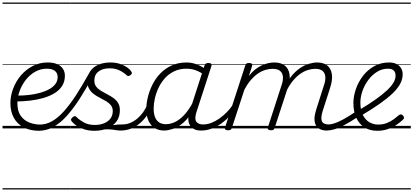

<svg xmlns="http://www.w3.org/2000/svg" viewBox="-20 -1011 3255 1512"><path d="M290 19Q216 19 165 -8.5Q114 -36 88 -85Q62 -134 62 -198Q62 -257 84 -314.5Q106 -372 145.5 -418Q185 -464 238.5 -491.5Q292 -519 355 -519Q401 -519 431 -505.5Q461 -492 476 -468.5Q491 -445 491 -415Q491 -369 469.5 -335Q448 -301 410 -277.5Q372 -254 322 -239.5Q272 -225 215.5 -218.5Q159 -212 99 -212L115 -258Q164 -258 210.5 -263.5Q257 -269 297.5 -280.5Q338 -292 369 -309.5Q400 -327 417 -350.5Q434 -374 434 -404Q434 -436 412 -453Q390 -470 348 -470Q298 -470 255 -445Q212 -420 181.5 -380Q151 -340 134 -292.5Q117 -245 117 -198Q117 -135 143.5 -98.5Q170 -62 211.5 -46Q253 -30 297 -30Q308 -30 312 -22.5Q316 -15 314.5 -5.5Q313 4 306.5 11.5Q300 19 290 19ZM0 471H488V481H0ZM0 -20H488V0H0ZM0 -505H488V-500H0ZM0 -991H488V-981H0Z M284 19Q275 19 270.5 12Q266 5 267 -5Q268 -15 274.5 -22.5Q281 -30 293 -30Q344 -30 391 -57Q438 -84 484 -135.5Q530 -187 578 -260.5Q626 -334 678 -428Q685 -440 695 -439Q705 -438 711 -429.5Q717 -421 711 -410Q660 -316 610 -237.5Q560 -159 509 -101.5Q458 -44 402.5 -12.5Q347 19 284 19ZM487 471H537V481H487ZM487 -20H537V0H487ZM487 -505H537V-500H487ZM487 -991H537V-981H487Z M802 -10Q838 -21 864 -25Q890 -29 909.5 -30Q929 -31 946 -31Q955 -31 958.5 -23.5Q962 -16 959.5 -7Q957 2 949.5 9.5Q942 17 930 17Q910 17 888 13Q866 9 838 7.5Q810 6 772 12ZM724 19Q678 19 642 7Q606 -5 581 -22.5Q556 -40 544 -56Q538 -64 539.5 -71Q541 -78 551 -87Q561 -96 568.5 -96.5Q576 -97 583 -89Q604 -67 640 -47Q676 -27 726 -27Q766 -27 798 -39.5Q830 -52 849 -76.5Q868 -101 868 -136Q868 -164 853.5 -182Q839 -200 816.5 -213.5Q794 -227 768 -240Q742 -253 719.5 -269.5Q697 -286 682.5 -310.5Q668 -335 668 -372Q668 -417 690.5 -450Q713 -483 754 -501Q795 -519 849 -519Q892 -519 925.5 -507.5Q959 -496 981.5 -480Q1004 -464 1013 -449Q1020 -440 1018.5 -433.5Q1017 -427 1007 -419Q999 -413 992 -412Q985 -411 978 -418Q952 -442 919.5 -457.5Q887 -473 844 -473Q789 -473 756 -448Q723 -423 723 -377Q723 -348 737.5 -329Q752 -310 775 -296Q798 -282 823.5 -269Q849 -256 872 -240Q895 -224 909.5 -201Q924 -178 924 -143Q924 -90 897 -54Q870 -18 824.5 0.5Q779 19 724 19ZM538 471H1065V481H538ZM538 -20H1065V0H538ZM538 -505H1065V-500H538ZM538 -991H1065V-981H538Z M929 17Q919 17 914 9.5Q909 2 911 -7Q913 -16 921.5 -23.5Q930 -31 945 -31Q977 -31 1006.5 -43.5Q1036 -56 1062 -78Q1088 -100 1108 -128.5Q1128 -157 1140 -187Q1144 -198 1153 -198.5Q1162 -199 1169.5 -191.5Q1177 -184 1173 -174Q1160 -135 1136.5 -101Q1113 -67 1081.5 -40Q1050 -13 1011.5 2Q973 17 929 17ZM1065 471V481ZM1065 -20V0ZM1065 -505V-500ZM1065 -991V-981Z M1273 17Q1229 17 1197 -3.5Q1165 -24 1148.5 -62Q1132 -100 1132 -151Q1132 -194 1144 -244.5Q1156 -295 1180 -343.5Q1204 -392 1241.5 -431.5Q1279 -471 1331 -495Q1383 -519 1451 -519Q1490 -519 1529.5 -504Q1569 -489 1599 -465L1588 -422Q1547 -450 1514 -460Q1481 -470 1449 -470Q1394 -470 1351.5 -449.5Q1309 -429 1278.5 -395Q1248 -361 1228.5 -319.5Q1209 -278 1199.5 -235.5Q1190 -193 1190 -155Q1190 -117 1200.5 -89.5Q1211 -62 1232.5 -47.5Q1254 -33 1287 -33Q1322 -33 1358 -50Q1394 -67 1430 -105Q1466 -143 1498 -203L1509 -162Q1472 -87 1427.5 -48Q1383 -9 1342 4Q1301 17 1273 17ZM1562 17Q1532 17 1510.5 6.5Q1489 -4 1476.5 -23.5Q1464 -43 1463 -71Q1462 -99 1474 -135L1590 -494Q1595 -506 1601.5 -510.5Q1608 -515 1621 -515Q1639 -515 1644 -507.5Q1649 -500 1644 -488L1527 -128Q1510 -75 1526 -53Q1542 -31 1578 -31Q1587 -31 1590.5 -23.5Q1594 -16 1592.5 -7Q1591 2 1583.5 9.5Q1576 17 1562 17ZM1065 471H1700V481H1065ZM1065 -20H1700V0H1065ZM1065 -505H1700V-500H1065ZM1065 -991H1700V-981H1065Z M1564 17Q1554 17 1549 9.5Q1544 2 1546 -7Q1548 -16 1556.5 -23.5Q1565 -31 1580 -31Q1612 -31 1644.5 -43.5Q1677 -56 1708 -78Q1739 -100 1766 -127.5Q1793 -155 1813 -185Q1821 -196 1830 -194Q1839 -192 1843.5 -184Q1848 -176 1841 -165Q1820 -131 1790.5 -98.5Q1761 -66 1725 -40Q1689 -14 1648 1.5Q1607 17 1564 17ZM1700 471V481ZM1700 -20V0ZM1700 -505V-500ZM1700 -991V-981Z M2553 17Q2523 17 2501 6.5Q2479 -4 2467.5 -25Q2456 -46 2456.5 -76.5Q2457 -107 2470 -148L2531 -339Q2544 -376 2542 -405.5Q2540 -435 2521 -452Q2502 -469 2462 -469Q2434 -469 2404 -459.5Q2374 -450 2344.5 -429.5Q2315 -409 2288 -376.5Q2261 -344 2238 -299H2213Q2237 -363 2270.5 -405.5Q2304 -448 2340.5 -473Q2377 -498 2412.5 -508.5Q2448 -519 2477 -519Q2528 -519 2557.5 -495Q2587 -471 2593.5 -426Q2600 -381 2579 -317L2522 -140Q2504 -84 2514.5 -57.5Q2525 -31 2569 -31Q2577 -31 2581 -23.5Q2585 -16 2584 -7Q2583 2 2575 9.5Q2567 17 2553 17ZM1776 15Q1764 15 1756 10Q1748 5 1752 -6L1911 -494Q1915 -506 1921 -510.5Q1927 -515 1940 -515Q1957 -515 1963 -509Q1969 -503 1965 -491L1940 -413Q1964 -444 1990.5 -464.5Q2017 -485 2043.5 -497Q2070 -509 2095 -514Q2120 -519 2141 -519Q2192 -519 2222.5 -495Q2253 -471 2260 -426Q2267 -381 2245 -317L2143 -4Q2140 6 2134 10.5Q2128 15 2113 15Q2101 15 2093.5 10Q2086 5 2089 -6L2197 -339Q2210 -376 2208 -405.5Q2206 -435 2186.5 -452Q2167 -469 2126 -469Q2098 -469 2068.5 -460Q2039 -451 2010 -431Q1981 -411 1954.5 -380Q1928 -349 1905 -306L1806 -4Q1803 6 1797 10.5Q1791 15 1776 15ZM1700 471H2689V481H1700ZM1700 -20H2689V0H1700ZM1700 -505H2689V-500H1700ZM1700 -991H2689V-981H1700Z M2553 17Q2543 17 2538 9.5Q2533 2 2535 -7Q2537 -16 2545.5 -23.5Q2554 -31 2569 -31Q2586 -31 2613 -39.5Q2640 -48 2681.5 -70Q2723 -92 2785 -134Q2794 -140 2801 -137Q2808 -134 2812 -126Q2816 -118 2814.5 -109Q2813 -100 2805 -95Q2736 -49 2689.5 -25Q2643 -1 2610.5 8Q2578 17 2553 17ZM2689 471V481ZM2689 -20V0ZM2689 -505V-500ZM2689 -991V-981Z M2950 19Q2891 19 2849 -8.5Q2807 -36 2785 -85Q2763 -134 2763 -199Q2763 -253 2782.5 -309.5Q2802 -366 2838.5 -413.5Q2875 -461 2927 -490Q2979 -519 3043 -519Q3080 -519 3103.5 -506.5Q3127 -494 3139 -473Q3151 -452 3151 -426Q3151 -387 3131 -350Q3111 -313 3070 -274Q3029 -235 2967.5 -192Q2906 -149 2822 -99L2804 -142Q2883 -189 2938 -228Q2993 -267 3028 -300Q3063 -333 3079 -361Q3095 -389 3095 -415Q3095 -442 3080.5 -456Q3066 -470 3035 -470Q2988 -470 2948.5 -445Q2909 -420 2879.5 -380Q2850 -340 2834 -293.5Q2818 -247 2818 -203Q2818 -141 2838.5 -103Q2859 -65 2890.5 -47.5Q2922 -30 2956 -30Q2997 -30 3027.5 -42.5Q3058 -55 3081 -72Q3104 -89 3121 -104Q3130 -111 3137.5 -110Q3145 -109 3152 -103Q3159 -96 3161 -87Q3163 -78 3154 -69Q3131 -47 3100 -26.5Q3069 -6 3031.5 6.5Q2994 19 2950 19ZM2689 471H3215V481H2689ZM2689 -20H3215V0H2689ZM2689 -505H3215V-500H2689ZM2689 -991H3215V-981H2689Z"/></svg>

Font: Playwrite IE Guides
Style: Regular
Weight: 400
Designer: Veronika Burian, José Scaglione
Foundry: TypeTogether
Version: Version 1.003